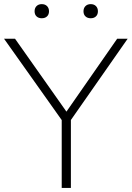

<svg xmlns="http://www.w3.org/2000/svg" viewBox="-30 -932 653 952"><path d="M276 0V-355.5L287.5 -320.5L-10 -740H44.5L310 -363.5H289L551 -740H603L310 -320.5L321.5 -355.5V0ZM420 -841.5Q403.5 -841.5 393.8 -850.8Q384 -860 384 -876Q384 -892 393.8 -901.8Q403.5 -911.5 420 -911.5Q436 -911.5 445.8 -901.8Q455.5 -892 455.5 -876Q455.5 -860 445.8 -850.8Q436 -841.5 420 -841.5ZM177 -841.5Q161 -841.5 151.2 -850.8Q141.5 -860 141.5 -876Q141.5 -892 151.2 -901.8Q161 -911.5 177 -911.5Q193.5 -911.5 203.2 -901.8Q213 -892 213 -876Q213 -860 203.2 -850.8Q193.5 -841.5 177 -841.5Z"/></svg>

Font: Encode Sans SemiExpanded ExtraLight
Style: Regular
Weight: 250
Width: 6
Designer: Multiple Designers
Foundry: Impallari Type
Version: Version 3.002